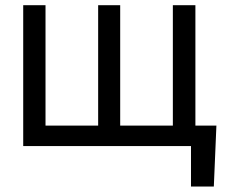

<svg xmlns="http://www.w3.org/2000/svg" viewBox="-20 -550 868 723"><path d="M785.2 152.3H699.2V0H67.4V-530.3H151.4V-77.1H349.6V-530.3H432.6V-77.1H630.9V-530.3H715.8V-77.1H794.9Z"/></svg>

Font: Pretendard JP
Style: Regular
Weight: 400
Designer: Base glyphs from Inter by Rasmus Andersson; Hangeul glyphs from Noto Sans CJK(Source Han Sans) by Jang Soo-young and Kan
Foundry: Kil Hyung-jin
Version: Version 1.309